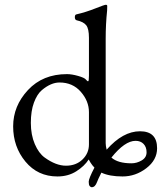

<svg xmlns="http://www.w3.org/2000/svg" viewBox="-20 -724 677 803"><path d="M229 -379Q193 -379 155 -347Q135 -330 122 -295Q109 -260 109 -210Q109 -160 125.5 -121.5Q142 -83 167 -65Q214 -31 256 -31Q298 -31 325 -57Q352 -83 352 -120V-255Q352 -301 318 -340Q284 -379 229 -379ZM375 -23Q366 -32 358.5 -44Q351 -56 351 -57Q333 -29 299 -7.5Q265 14 220 14Q138 14 86.5 -48Q35 -110 35 -195.5Q35 -281 97 -347.5Q159 -414 260 -414Q280 -414 306.5 -406.5Q333 -399 339 -391.5Q345 -384 348.5 -384Q352 -384 352 -408V-566Q352 -604 340.5 -618.5Q329 -633 301 -639Q293 -641 293 -652Q293 -663 300 -664Q339 -673 378 -688.5Q417 -704 422.5 -704Q428 -704 428.5 -699.5Q429 -695 428 -680Q422 -623 422 -562V-125Q422 -114 426 -98Q494 -175 565.5 -175Q637 -175 637 -104Q637 -55 592 -20.5Q547 14 492.5 14Q438 14 404 -2Q389 28 386 37Q378 59 364 59Q359 59 355 54Q351 49 351 36Q351 23 375 -23ZM446 -65Q473 -41 530 -41Q552 -41 572.5 -53Q593 -65 593 -87Q593 -109 580.5 -122Q568 -135 547 -135Q502 -135 446 -65Z"/></svg>

Font: EB Garamond
Style: Regular
Weight: 400
Version: Version 0.012